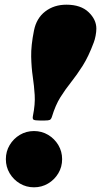

<svg xmlns="http://www.w3.org/2000/svg" viewBox="-20 -779 431 819"><path d="M380 -598Q357.5 -537.5 332.5 -498.2Q307.5 -459 283 -428.2Q258.5 -397.5 237.5 -364Q216.5 -330.5 201.5 -281Q198 -270 192.2 -267.5Q186.5 -265 171.5 -265H148.5Q130.5 -265 124 -268Q117.5 -271 120.5 -285Q130.5 -334.5 128 -373.8Q125.5 -413 119.8 -451.8Q114 -490.5 113 -537.5Q112 -584.5 125 -649Q135.5 -701.5 173 -730.2Q210.5 -759 263 -759Q324.5 -759 357.8 -727.2Q391 -695.5 391 -657Q391 -643.5 387.8 -626.5Q384.5 -609.5 380 -598ZM5 -100Q5 -133 21.2 -160.2Q37.5 -187.5 64.8 -203.8Q92 -220 125 -220Q158 -220 185.2 -203.8Q212.5 -187.5 228.8 -160.2Q245 -133 245 -100Q245 -67 228.8 -39.8Q212.5 -12.5 185.2 3.8Q158 20 125 20Q92 20 64.8 3.8Q37.5 -12.5 21.2 -39.8Q5 -67 5 -100Z"/></svg>

Font: Besley* Narrow Fatface
Style: Italic
Weight: 900
Width: 4
Italic angle: -13°
Designer: Owen Earl
Foundry: indestructible type*
Version: Version 3.000; ttfautohint (v1.8.3)